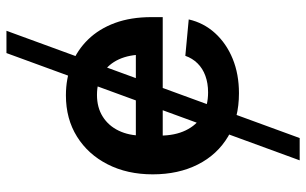

<svg xmlns="http://www.w3.org/2000/svg" viewBox="-201 -567 972 610"><g transform="rotate(-90 285.0 -262.0)"><path d="M80.6 204.1 421.4 -727.5H492.2L151.4 204.1ZM293.9 11.2Q214.4 11.2 156.5 -23.2Q98.6 -57.6 67.4 -119.4Q36.1 -181.2 36.1 -262.7Q36.1 -343.8 67.9 -406Q99.6 -468.3 156 -503.4Q212.4 -538.6 287.1 -538.6Q340.8 -538.6 386 -520.5Q431.2 -502.4 464.8 -467.8Q498.5 -433.1 517.1 -382.6Q535.6 -332 535.6 -267.1V-231H89.8V-316.4H473.1L416.5 -292.5Q416.5 -337.4 401.4 -370.4Q386.2 -403.3 357.7 -421.6Q329.1 -439.9 288.6 -439.9Q248.5 -439.9 219.5 -421.6Q190.4 -403.3 174.8 -370.8Q159.2 -338.4 159.2 -296.4V-240.2Q159.2 -192.4 175.8 -158Q192.4 -123.5 223.1 -105.2Q253.9 -86.9 296.4 -86.9Q325.7 -86.9 349.1 -95.5Q372.6 -104 388.7 -120.4Q404.8 -136.7 412.6 -159.2L528.3 -148.4Q517.6 -101.1 484.9 -64.9Q452.1 -28.8 403.3 -8.8Q354.5 11.2 293.9 11.2Z"/></g></svg>

Font: Inter 24pt SemiBold
Style: Regular
Weight: 600
Designer: Rasmus Andersson
Foundry: rsms
Version: Version 4.001;git-66647c0bb